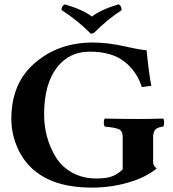

<svg xmlns="http://www.w3.org/2000/svg" viewBox="-20 -854 795 884"><path d="M263.2 -808.1Q263.2 -827.1 278.8 -834Q364.7 -808.1 402.8 -777.8Q447.8 -811 525.9 -834Q540 -828.1 540 -807.1Q476.1 -766.1 413.1 -703.1L398.9 -698.2Q337.4 -760.3 263.2 -808.1ZM407.2 -658.2Q476.1 -658.2 554.4 -640.6Q632.8 -623 654.8 -623Q666 -511.2 676.8 -459L632.8 -453.1Q610.8 -524.9 552.5 -570.6Q494.1 -616.2 393.1 -616.2Q297.9 -616.2 241.2 -542Q183.1 -465.8 183.1 -327.1Q183.1 -273.9 196.5 -224.4Q210 -174.8 237.1 -130.4Q264.2 -85.9 312.5 -59.1Q360.8 -32.2 424.8 -32.2Q465.8 -32.2 492.9 -41Q520 -49.8 544.9 -74.2V-223.1Q544.9 -251 527.3 -259Q509.8 -267.1 462.9 -271Q458 -275.9 458 -290Q458 -304.2 462.9 -308.1Q557.1 -306.2 611.8 -306.2Q670.9 -306.2 731 -308.1Q735.8 -304.2 735.8 -290Q735.8 -275.9 731 -271Q708 -269 696.5 -258.5Q685.1 -248 685.1 -223.1V-106Q685.1 -90.8 701.2 -78.1Q651.4 -37.1 570.8 -13.7Q490.2 9.8 401.9 9.8Q235.8 9.8 142.1 -65.9Q88.9 -108.9 60.5 -173.3Q32.2 -237.8 32.2 -307.1Q32.2 -472.2 142.1 -565.4Q250.5 -658.2 407.2 -658.2Z"/></svg>

Font: Linux Libertine
Style: Bold
Weight: 700
Designer: Philipp H. Poll
Foundry: Philipp H. Poll
Version: Version 5.0.3